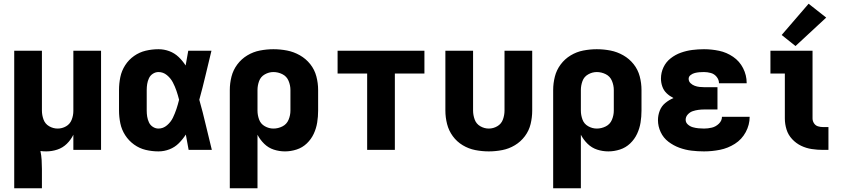

<svg xmlns="http://www.w3.org/2000/svg" viewBox="-20 -801 4504 1026"><path d="M56 205H204V102Q204 78 202.5 53.5Q201 29 196 6Q211 8 227 8Q257 8 286 -1.5Q315 -11 337 -32.5Q359 -54 372 -81V0H520V-530H372V-208Q372 -184 363 -161Q354 -138 333 -126Q312 -114 288 -114Q264 -114 242.5 -126.5Q221 -139 212.5 -162.5Q204 -186 204 -210V-530H56Z M827 8Q857 8 885.5 -3Q914 -14 935.5 -35.5Q957 -57 973 -82Q981 -41 988 0H1112Q1095 -67 1079.5 -134Q1064 -201 1045 -268Q1063 -333 1078.5 -399Q1094 -465 1110 -530H986Q979 -491 972 -451Q956 -476 934.5 -496.5Q913 -517 885 -527.5Q857 -538 827 -538Q792 -538 758.5 -530Q725 -522 696.5 -502Q668 -482 649 -452.5Q630 -423 623 -389Q616 -355 616 -320V-210Q616 -176 623 -142Q630 -108 649 -78.5Q668 -49 696.5 -28.5Q725 -8 758.5 0Q792 8 827 8ZM827 -114Q811 -114 797 -123Q783 -132 776 -147Q769 -162 766.5 -178Q764 -194 764 -210V-320Q764 -336 766.5 -352Q769 -368 776 -383Q783 -398 797 -407Q811 -416 827 -416Q852 -416 872 -399.5Q892 -383 903.5 -361Q915 -339 923 -315.5Q931 -292 937 -268Q931 -243 923 -219Q915 -195 904 -172Q893 -149 872.5 -131.5Q852 -114 827 -114Z M1208 205H1356V-81Q1370 -54 1392 -32.5Q1414 -11 1443 -1.5Q1472 8 1503 8Q1534 8 1565 -2Q1596 -12 1619.5 -34.5Q1643 -57 1656.5 -86Q1670 -115 1675 -146.5Q1680 -178 1680 -210V-320Q1680 -357 1670.5 -393Q1661 -429 1638 -458Q1615 -487 1582.5 -505.5Q1550 -524 1514 -531Q1478 -538 1441 -538Q1405 -538 1369 -531Q1333 -524 1301.5 -505Q1270 -486 1248 -456.5Q1226 -427 1217 -391.5Q1208 -356 1208 -320ZM1441 -114Q1417 -114 1395 -126.5Q1373 -139 1364.5 -162.5Q1356 -186 1356 -210V-320Q1356 -344 1364.5 -367.5Q1373 -391 1395 -403.5Q1417 -416 1441 -416Q1466 -416 1489 -404.5Q1512 -393 1522 -369Q1532 -345 1532 -320V-210Q1532 -185 1522 -161Q1512 -137 1489 -125.5Q1466 -114 1441 -114Z M1942 0H2090V-408H2248V-530H1784V-408H1942Z M2592 8Q2628 8 2664 1Q2700 -6 2731.5 -25Q2763 -44 2785 -73.5Q2807 -103 2815.5 -138.5Q2824 -174 2824 -210V-530H2676V-210Q2676 -186 2667.5 -162.5Q2659 -139 2637.5 -126.5Q2616 -114 2592 -114Q2568 -114 2546.5 -126.5Q2525 -139 2516.5 -162.5Q2508 -186 2508 -210V-530H2360V-210Q2360 -174 2369 -138.5Q2378 -103 2399.5 -73.5Q2421 -44 2452.5 -25Q2484 -6 2520 1Q2556 8 2592 8Z M2936 205H3084V-81Q3098 -54 3120 -32.5Q3142 -11 3171 -1.5Q3200 8 3231 8Q3262 8 3293 -2Q3324 -12 3347.5 -34.5Q3371 -57 3384.5 -86Q3398 -115 3403 -146.5Q3408 -178 3408 -210V-320Q3408 -357 3398.5 -393Q3389 -429 3366 -458Q3343 -487 3310.5 -505.5Q3278 -524 3242 -531Q3206 -538 3169 -538Q3133 -538 3097 -531Q3061 -524 3029.5 -505Q2998 -486 2976 -456.5Q2954 -427 2945 -391.5Q2936 -356 2936 -320ZM3169 -114Q3145 -114 3123 -126.5Q3101 -139 3092.5 -162.5Q3084 -186 3084 -210V-320Q3084 -344 3092.5 -367.5Q3101 -391 3123 -403.5Q3145 -416 3169 -416Q3194 -416 3217 -404.5Q3240 -393 3250 -369Q3260 -345 3260 -320V-210Q3260 -185 3250 -161Q3240 -137 3217 -125.5Q3194 -114 3169 -114Z M3742 8Q3785 8 3827.5 -0.5Q3870 -9 3907 -32.5Q3944 -56 3965 -95Q3986 -134 3986 -177H3838Q3838 -156 3821.5 -140Q3805 -124 3784 -119Q3763 -114 3742 -114Q3727 -114 3712 -115.5Q3697 -117 3682.5 -121Q3668 -125 3656 -135.5Q3644 -146 3644 -161Q3644 -177 3655.5 -189.5Q3667 -202 3682 -207Q3697 -212 3712.5 -214Q3728 -216 3744 -216H3814V-335H3744Q3731 -335 3718 -336.5Q3705 -338 3692.5 -342.5Q3680 -347 3670 -356.5Q3660 -366 3660 -380Q3660 -392 3670.5 -400Q3681 -408 3693 -411Q3705 -414 3717 -415Q3729 -416 3742 -416Q3760 -416 3778.5 -411Q3797 -406 3809.5 -390.5Q3822 -375 3822 -357V-356H3970V-358Q3970 -399 3951 -436.5Q3932 -474 3897.5 -497.5Q3863 -521 3823 -529.5Q3783 -538 3742 -538Q3710 -538 3679 -534Q3648 -530 3618.5 -519.5Q3589 -509 3564 -489.5Q3539 -470 3525.5 -441.5Q3512 -413 3512 -381Q3512 -359 3519.5 -338Q3527 -317 3543 -302Q3559 -287 3579 -277Q3555 -267 3535 -250.5Q3515 -234 3505.5 -209.5Q3496 -185 3496 -159Q3496 -126 3510.5 -95Q3525 -64 3552 -43.5Q3579 -23 3610.5 -11.5Q3642 0 3675 4Q3708 8 3742 8Z M4378 0H4407V-122H4378Q4364 -122 4351 -126Q4338 -130 4330 -142Q4322 -154 4322 -168V-530H4097V-408H4174V-168Q4174 -138 4183 -109Q4192 -80 4213 -57.5Q4234 -35 4261 -22Q4288 -9 4318 -4.5Q4348 0 4378 0ZM4231 -555 4395 -707 4301 -781 4157 -614Z"/></svg>

Font: Iosevka Sparkle Heavy
Style: Regular
Weight: 900
Designer: Belleve Invis
Foundry: Belleve Invis
Version: Version 4.5.0; ttfautohint (v1.8.3)